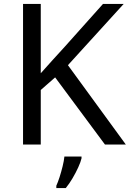

<svg xmlns="http://www.w3.org/2000/svg" viewBox="-20 -734 659 975"><path d="M619 0H513L260 -341L187 -277V0H97V-714H187V-362Q217 -396 248 -430Q279 -464 310 -498L503 -714H608L325 -403ZM394 70Q390 88 377.5 115.5Q365 143 348.5 171Q332 199 314 221H266V209Q274 192 282.5 165.5Q291 139 298 110.5Q305 82 307 61H394Z"/></svg>

Font: Noto Sans Warang Citi
Style: Regular
Weight: 400
Designer: Mangu Purty
Foundry: Mangu Purty
Version: Version 3.002; ttfautohint (v1.8.4.7-5d5b)